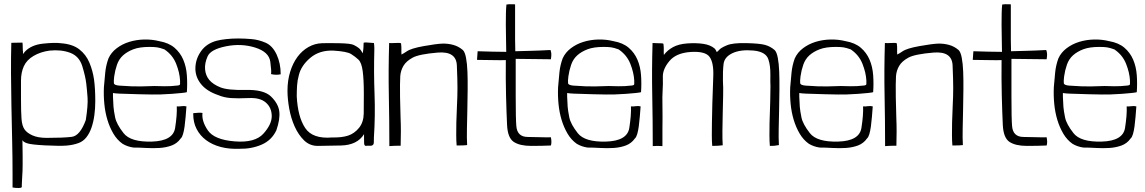

<svg xmlns="http://www.w3.org/2000/svg" viewBox="-20 -707 5564 933"><path d="M89 -27Q91 -18 111 -11Q131 -4 200.5 -0.5Q270 3 302.5 0.5Q335 -2 362 -12Q384 -20 399.5 -39.5Q415 -59 424.5 -86.5Q434 -114 438.5 -147Q443 -180 443 -215Q443 -277 437 -320Q431 -363 414.5 -402.5Q398 -442 365 -467.5Q332 -493 275 -497Q247 -501 189.5 -495Q132 -489 101 -456Q90 -440 91.5 -447.5Q93 -455 91 -460Q90 -483 90 -493Q90 -498 89 -500Q66 -499 35 -499Q33 -427 33.5 -349.5Q34 -272 35.5 -191.5Q37 -111 39 -28Q41 55 41 138V204Q57 207 71.5 206.5Q86 206 86 201V190Q87 170 87.5 159.5Q88 149 88.5 140.5Q89 132 89.5 122.5Q90 113 90 95.5Q90 78 90 49Q90 20 89 -27ZM207 -37Q165 -37 138 -49Q111 -61 99 -78.5Q87 -96 84.5 -130Q82 -164 82 -226Q82 -275 82 -315Q82 -355 96 -385.5Q110 -416 143.5 -435.5Q177 -455 220 -461Q277 -467 321 -450.5Q365 -434 380 -385Q395 -336 399 -302.5Q403 -269 405.5 -232.5Q408 -196 397 -124Q369 -47 328.5 -42Q288 -37 207 -37Z M888 -259Q891 -301 888 -342Q885 -383 870.5 -417Q856 -451 828 -475Q800 -499 754 -507Q718 -516 680 -515Q642 -514 608 -503.5Q574 -493 547 -472.5Q520 -452 507 -423Q495 -390 491.5 -355.5Q488 -321 485 -284Q483 -243 487 -202Q491 -161 502 -124.5Q513 -88 531 -57.5Q549 -27 576 -8Q600 6 628 10Q656 10 689.5 12Q723 14 755 12Q787 10 814 0Q841 -10 858 -34Q865 -40 869.5 -55.5Q874 -71 877 -92.5Q880 -114 882 -139Q884 -164 886 -190Q875 -193 862 -191Q849 -189 839 -190Q841 -149 831 -85.5Q821 -22 718 -19Q615 -16 580.5 -60Q546 -104 539.5 -136.5Q533 -169 531.5 -188Q530 -207 529 -237V-255Q539 -253 561 -252Q583 -251 656 -249Q729 -247 759 -248Q789 -249 815.5 -251Q842 -253 861.5 -255Q881 -257 888 -259ZM855 -316Q855 -304 855 -298.5Q855 -293 844 -291.5Q833 -290 809.5 -288.5Q786 -287 731 -289Q657 -286 620.5 -287.5Q584 -289 559.5 -291Q535 -293 533.5 -302.5Q532 -312 535 -336Q539 -365 548.5 -392.5Q558 -420 578 -438Q598 -456 628 -467.5Q658 -479 706 -479Q729 -479 743 -477Q757 -475 779 -467Q819 -440 836 -397Q853 -354 855 -316Z M1033 -509Q984 -496 957.5 -459Q931 -422 929.5 -378.5Q928 -335 956 -299.5Q984 -264 1040 -245Q1068 -233 1101.5 -230.5Q1135 -228 1189.5 -230.5Q1244 -233 1272 -208.5Q1300 -184 1300.5 -143.5Q1301 -103 1260 -57.5Q1219 -12 1120 -20Q1021 -28 990 -73.5Q959 -119 964 -158Q952 -161 919 -157V-155V-152Q919 -112 935.5 -80Q952 -48 981.5 -26Q1011 -4 1052 7Q1093 18 1144 16Q1202 17 1251 -4Q1300 -25 1323 -74Q1342 -129 1337 -166.5Q1332 -204 1297 -238Q1262 -272 1174.5 -270Q1087 -268 1051 -282.5Q1015 -297 997 -318.5Q979 -340 976.5 -370Q974 -400 989 -433.5Q1004 -467 1078 -482Q1152 -497 1219.5 -476Q1287 -455 1293.5 -407Q1300 -359 1297 -347Q1321 -341 1344 -346Q1344 -400 1324 -442.5Q1304 -485 1270.5 -499.5Q1237 -514 1203 -517Q1169 -520 1138 -520Q1107 -520 1079.5 -517Q1052 -514 1033 -509Z M1747 -499Q1747 -473 1743 -448Q1733 -466 1723.5 -473.5Q1714 -481 1699 -488.5Q1684 -496 1627 -497Q1570 -498 1545 -497Q1510 -496 1479 -478.5Q1448 -461 1425.5 -430.5Q1403 -400 1390 -358Q1377 -316 1377 -266Q1377 -226 1385.5 -179Q1394 -132 1412 -92Q1430 -52 1457.5 -25Q1485 2 1524 2Q1559 2 1637.5 0Q1716 -2 1749 -55Q1749 -45 1749 -32.5Q1749 -20 1749.5 -10Q1750 0 1757 2Q1756 1 1784 1Q1796 -1 1796.5 -14Q1797 -27 1797 -40Q1804 -147 1800 -251.5Q1796 -356 1799 -464V-474Q1799 -480 1798.5 -486Q1798 -492 1797 -498Q1765 -500 1762.5 -500.5Q1760 -501 1753.5 -500.5Q1747 -500 1747 -499ZM1601 -461Q1666 -457 1686 -444.5Q1706 -432 1721.5 -417.5Q1737 -403 1742.5 -361.5Q1748 -320 1748 -253Q1748 -199 1747.5 -156Q1747 -113 1724.5 -85.5Q1702 -58 1671.5 -48Q1641 -38 1594 -39Q1499 -31 1463 -85Q1427 -139 1422 -239Q1422 -264 1423.5 -290Q1425 -316 1432 -341Q1443 -388 1488 -426Q1533 -464 1601 -461Z M1929 -495Q1929 -498 1921 -498.5Q1913 -499 1898 -498Q1883 -497 1871 -498Q1867 -366 1869.5 -243Q1872 -120 1872 3Q1896 1 1927 1V-3Q1928 -36 1928 -69Q1928 -102 1926.5 -135.5Q1925 -169 1924 -235.5Q1923 -302 1925 -337Q1927 -364 1940.5 -387Q1954 -410 1985.5 -427Q2017 -444 2107 -451.5Q2197 -459 2200 -389.5Q2203 -320 2203 -280Q2203 -240 2200.5 -191.5Q2198 -143 2197.5 -112Q2197 -81 2197 -52Q2197 -23 2199 0Q2238 0 2250 -2Q2248 -36 2249 -81Q2250 -126 2251 -174.5Q2252 -223 2252.5 -270.5Q2253 -318 2251.5 -358Q2250 -398 2244.5 -426.5Q2239 -455 2229 -464Q2208 -482 2182 -489Q2156 -496 2128.5 -495Q2101 -494 2039 -483Q1977 -472 1956 -457Q1951 -453 1943.5 -449Q1936 -445 1931 -442Q1930 -456 1930.5 -467Q1931 -478 1929 -495Z M2441 -685Q2439 -666 2438.5 -642Q2438 -618 2438 -587Q2438 -556 2439 -516.5Q2440 -477 2440 -455Q2424 -455 2372.5 -456Q2321 -457 2301 -458L2298 -416Q2319 -416 2370.5 -415Q2422 -414 2438 -415Q2437 -325 2439 -244Q2441 -163 2444 -100Q2447 -37 2476.5 -17.5Q2506 2 2561.5 2Q2617 2 2657 0Q2662 -15 2657 -40Q2640 -39 2617.5 -40Q2595 -41 2544 -41.5Q2493 -42 2489 -95Q2486 -128 2486 -242.5Q2486 -357 2486 -421L2657 -419Q2660 -438 2659 -447Q2658 -456 2655 -464Q2600 -461 2557.5 -460Q2515 -459 2484 -458Q2484 -473 2483.5 -487Q2483 -501 2483 -514V-686Q2457 -686 2455.5 -686.5Q2454 -687 2441 -685Z M3095 -259Q3098 -301 3095 -342Q3092 -383 3077.5 -417Q3063 -451 3035 -475Q3007 -499 2961 -507Q2925 -516 2887 -515Q2849 -514 2815 -503.5Q2781 -493 2754 -472.5Q2727 -452 2714 -423Q2702 -390 2698.5 -355.5Q2695 -321 2692 -284Q2690 -243 2694 -202Q2698 -161 2709 -124.5Q2720 -88 2738 -57.5Q2756 -27 2783 -8Q2807 6 2835 10Q2863 10 2896.5 12Q2930 14 2962 12Q2994 10 3021 0Q3048 -10 3065 -34Q3072 -40 3076.5 -55.5Q3081 -71 3084 -92.5Q3087 -114 3089 -139Q3091 -164 3093 -190Q3082 -193 3069 -191Q3056 -189 3046 -190Q3048 -149 3038 -85.5Q3028 -22 2925 -19Q2822 -16 2787.5 -60Q2753 -104 2746.5 -136.5Q2740 -169 2738.5 -188Q2737 -207 2736 -237V-255Q2746 -253 2768 -252Q2790 -251 2863 -249Q2936 -247 2966 -248Q2996 -249 3022.5 -251Q3049 -253 3068.5 -255Q3088 -257 3095 -259ZM3062 -316Q3062 -304 3062 -298.5Q3062 -293 3051 -291.5Q3040 -290 3016.5 -288.5Q2993 -287 2938 -289Q2864 -286 2827.5 -287.5Q2791 -289 2766.5 -291Q2742 -293 2740.5 -302.5Q2739 -312 2742 -336Q2746 -365 2755.5 -392.5Q2765 -420 2785 -438Q2805 -456 2835 -467.5Q2865 -479 2913 -479Q2936 -479 2950 -477Q2964 -475 2986 -467Q3026 -440 3043 -397Q3060 -354 3062 -316Z M3204 -493Q3204 -496 3196 -496.5Q3188 -497 3175.5 -497Q3163 -497 3151 -498Q3147 -366 3149.5 -243Q3152 -120 3152 3Q3176 1 3199 3V-1Q3199 -51 3199 -80.5Q3199 -110 3199.5 -138.5Q3200 -167 3199 -200.5Q3198 -234 3200 -269Q3202 -296 3201 -333.5Q3200 -371 3233 -410.5Q3266 -450 3337 -454.5Q3408 -459 3428.5 -430Q3449 -401 3446 -334Q3443 -267 3441.5 -204Q3440 -141 3439.5 -110Q3439 -79 3439 -50Q3439 -21 3441 2Q3471 2 3492 -1Q3490 -31 3490.5 -72Q3491 -113 3492 -155.5Q3493 -198 3494 -241.5Q3495 -285 3493 -314Q3492 -361 3496 -395.5Q3500 -430 3539 -448.5Q3578 -467 3640 -461.5Q3702 -456 3714 -418Q3724 -388 3723.5 -344.5Q3723 -301 3724 -289Q3723 -204 3721.5 -172.5Q3720 -141 3719.5 -110Q3719 -79 3719 -50Q3719 -21 3721 2Q3741 3 3765 -2Q3763 -36 3764 -81Q3765 -126 3766 -174.5Q3767 -223 3767.5 -270.5Q3768 -318 3766.5 -358Q3765 -398 3759.5 -426.5Q3754 -455 3744 -464Q3723 -482 3697 -489Q3671 -496 3606 -497.5Q3541 -499 3512.5 -487Q3484 -475 3476 -466Q3468 -457 3463 -454Q3458 -466 3453 -471Q3432 -489 3397 -494Q3362 -499 3320 -496Q3278 -493 3250.5 -478Q3223 -463 3206 -440Q3205 -454 3205.5 -465Q3206 -476 3204 -493Z M4223 -259Q4226 -301 4223 -342Q4220 -383 4205.5 -417Q4191 -451 4163 -475Q4135 -499 4089 -507Q4053 -516 4015 -515Q3977 -514 3943 -503.5Q3909 -493 3882 -472.5Q3855 -452 3842 -423Q3830 -390 3826.5 -355.5Q3823 -321 3820 -284Q3818 -243 3822 -202Q3826 -161 3837 -124.5Q3848 -88 3866 -57.5Q3884 -27 3911 -8Q3935 6 3963 10Q3991 10 4024.5 12Q4058 14 4090 12Q4122 10 4149 0Q4176 -10 4193 -34Q4200 -40 4204.5 -55.5Q4209 -71 4212 -92.5Q4215 -114 4217 -139Q4219 -164 4221 -190Q4210 -193 4197 -191Q4184 -189 4174 -190Q4176 -149 4166 -85.5Q4156 -22 4053 -19Q3950 -16 3915.5 -60Q3881 -104 3874.5 -136.5Q3868 -169 3866.5 -188Q3865 -207 3864 -237V-255Q3874 -253 3896 -252Q3918 -251 3991 -249Q4064 -247 4094 -248Q4124 -249 4150.5 -251Q4177 -253 4196.5 -255Q4216 -257 4223 -259ZM4190 -316Q4190 -304 4190 -298.5Q4190 -293 4179 -291.5Q4168 -290 4144.5 -288.5Q4121 -287 4066 -289Q3992 -286 3955.5 -287.5Q3919 -289 3894.5 -291Q3870 -293 3868.5 -302.5Q3867 -312 3870 -336Q3874 -365 3883.5 -392.5Q3893 -420 3913 -438Q3933 -456 3963 -467.5Q3993 -479 4041 -479Q4064 -479 4078 -477Q4092 -475 4114 -467Q4154 -440 4171 -397Q4188 -354 4190 -316Z M4338 -495Q4338 -498 4330 -498.5Q4322 -499 4307 -498Q4292 -497 4280 -498Q4276 -366 4278.5 -243Q4281 -120 4281 3Q4305 1 4336 1V-3Q4337 -36 4337 -69Q4337 -102 4335.5 -135.5Q4334 -169 4333 -235.5Q4332 -302 4334 -337Q4336 -364 4349.5 -387Q4363 -410 4394.5 -427Q4426 -444 4516 -451.5Q4606 -459 4609 -389.5Q4612 -320 4612 -280Q4612 -240 4609.5 -191.5Q4607 -143 4606.5 -112Q4606 -81 4606 -52Q4606 -23 4608 0Q4647 0 4659 -2Q4657 -36 4658 -81Q4659 -126 4660 -174.5Q4661 -223 4661.5 -270.5Q4662 -318 4660.5 -358Q4659 -398 4653.5 -426.5Q4648 -455 4638 -464Q4617 -482 4591 -489Q4565 -496 4537.5 -495Q4510 -494 4448 -483Q4386 -472 4365 -457Q4360 -453 4352.5 -449Q4345 -445 4340 -442Q4339 -456 4339.5 -467Q4340 -478 4338 -495Z M4850 -685Q4848 -666 4847.5 -642Q4847 -618 4847 -587Q4847 -556 4848 -516.5Q4849 -477 4849 -455Q4833 -455 4781.5 -456Q4730 -457 4710 -458L4707 -416Q4728 -416 4779.5 -415Q4831 -414 4847 -415Q4846 -325 4848 -244Q4850 -163 4853 -100Q4856 -37 4885.5 -17.5Q4915 2 4970.5 2Q5026 2 5066 0Q5071 -15 5066 -40Q5049 -39 5026.5 -40Q5004 -41 4953 -41.5Q4902 -42 4898 -95Q4895 -128 4895 -242.5Q4895 -357 4895 -421L5066 -419Q5069 -438 5068 -447Q5067 -456 5064 -464Q5009 -461 4966.5 -460Q4924 -459 4893 -458Q4893 -473 4892.5 -487Q4892 -501 4892 -514V-686Q4866 -686 4864.5 -686.5Q4863 -687 4850 -685Z M5504 -259Q5507 -301 5504 -342Q5501 -383 5486.5 -417Q5472 -451 5444 -475Q5416 -499 5370 -507Q5334 -516 5296 -515Q5258 -514 5224 -503.5Q5190 -493 5163 -472.5Q5136 -452 5123 -423Q5111 -390 5107.5 -355.5Q5104 -321 5101 -284Q5099 -243 5103 -202Q5107 -161 5118 -124.5Q5129 -88 5147 -57.5Q5165 -27 5192 -8Q5216 6 5244 10Q5272 10 5305.5 12Q5339 14 5371 12Q5403 10 5430 0Q5457 -10 5474 -34Q5481 -40 5485.5 -55.5Q5490 -71 5493 -92.5Q5496 -114 5498 -139Q5500 -164 5502 -190Q5491 -193 5478 -191Q5465 -189 5455 -190Q5457 -149 5447 -85.5Q5437 -22 5334 -19Q5231 -16 5196.5 -60Q5162 -104 5155.5 -136.5Q5149 -169 5147.5 -188Q5146 -207 5145 -237V-255Q5155 -253 5177 -252Q5199 -251 5272 -249Q5345 -247 5375 -248Q5405 -249 5431.5 -251Q5458 -253 5477.5 -255Q5497 -257 5504 -259ZM5471 -316Q5471 -304 5471 -298.5Q5471 -293 5460 -291.5Q5449 -290 5425.5 -288.5Q5402 -287 5347 -289Q5273 -286 5236.5 -287.5Q5200 -289 5175.5 -291Q5151 -293 5149.5 -302.5Q5148 -312 5151 -336Q5155 -365 5164.5 -392.5Q5174 -420 5194 -438Q5214 -456 5244 -467.5Q5274 -479 5322 -479Q5345 -479 5359 -477Q5373 -475 5395 -467Q5435 -440 5452 -397Q5469 -354 5471 -316Z"/></svg>

Font: Londrina Solid Thin
Style: Regular
Weight: 250
Designer: Marcelo Magalhaes
Foundry: Marcelo Magalhães
Version: Version 1.002